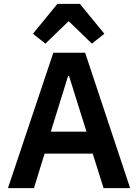

<svg xmlns="http://www.w3.org/2000/svg" viewBox="-20 -970 712 990"><path d="M514 0 458 -178H210L155 0H21L255 -698H419L651 0ZM336 -578H331L242 -291H426ZM392 -950 518 -796 454 -745 334 -861 214 -745 150 -796 276 -950Z"/></svg>

Font: IBM Plex Sans Devanagari SemiBold
Style: Regular
Weight: 600
Designer: Mike Abbink, Paul van der Laan, Pieter van Rosmalen, Erin McLaughlin
Foundry: Bold Monday
Version: Version 1.1